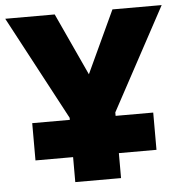

<svg xmlns="http://www.w3.org/2000/svg" viewBox="-52 -763 767 812"><g transform="rotate(-5 332.0 -357.0)"><path d="M332 -449.2 455.1 -713.9H664.1L429.2 -278.8V-264.2H588.9V-106H429.2V0H234.9V-106H75.2V-264.2H234.9V-272.9L0 -713.9H210Z"/></g></svg>

Font: OpenSansExtrabold
Style: Regular
Weight: 800
Foundry: Ascender Corporation
Version: Version 1.10